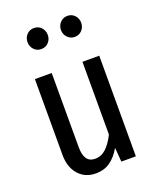

<svg xmlns="http://www.w3.org/2000/svg" viewBox="-144 -849 767 945"><g transform="rotate(-20 239.5 -376.5)"><path d="M406 0H330L324 -74Q299 -31 267.5 -9.5Q236 12 194 12Q137 12 103 -27Q69 -66 69 -129V-527H157V-138Q157 -57 214 -57Q247 -57 272 -80.5Q297 -104 318 -146V-527H406ZM203 -710Q203 -687 188 -671Q173 -655 150 -655Q127 -655 112 -671Q97 -687 97 -710Q97 -733 112 -749Q127 -765 150 -765Q173 -765 188 -749Q203 -733 203 -710ZM378 -710Q378 -687 363 -671Q348 -655 325 -655Q303 -655 287.5 -671Q272 -687 272 -710Q272 -733 287.5 -749Q303 -765 325 -765Q348 -765 363 -749Q378 -733 378 -710Z"/></g></svg>

Font: Fira Sans Extra Condensed
Style: Regular
Weight: 400
Width: 1
Designer: Carrois Corporate & Edenspiekermann AG
Foundry: Carrois Corporate GbR & Edenspiekermann AG
Version: Version 4.203